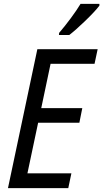

<svg xmlns="http://www.w3.org/2000/svg" viewBox="-20 -967 531 987"><path d="M21 0 172 -714H482L466 -639H240L192 -411H403L388 -336H176L121 -76H347L331 0ZM283 -787H336Q370 -813 420 -861.5Q470 -910 491 -938V-947H394Q374 -914 344 -873.5Q314 -833 284 -798Z"/></svg>

Font: Noto Sans UI SemiCondensed
Style: Italic
Weight: 400
Width: 4
Italic angle: -12°
Designer: Monotype Design Team
Foundry: Monotype Imaging Inc.
Version: Version 1.901